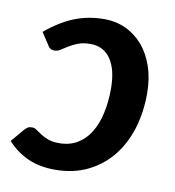

<svg xmlns="http://www.w3.org/2000/svg" viewBox="-77 -579 590 646"><g transform="rotate(10 218.5 -256.0)"><path d="M25.5 -105Q31.5 -112 37.2 -115.8Q43 -119.5 52 -119.5Q61 -119.5 68.8 -113.8Q76.5 -108 87 -101.2Q97.5 -94.5 112.2 -88.8Q127 -83 150.5 -83Q186 -83 212.2 -98.5Q238.5 -114 256 -142Q273.5 -170 282.2 -208.8Q291 -247.5 291 -293.5Q291 -358 266.8 -394Q242.5 -430 197 -430Q172.5 -430 155.2 -423.2Q138 -416.5 125 -408.5Q112 -400.5 101.8 -393.8Q91.5 -387 80.5 -387Q66.5 -387 60 -398L31 -442Q80 -483 127.5 -501.8Q175 -520.5 229 -520.5Q268 -520.5 301.5 -505.2Q335 -490 360 -461.2Q385 -432.5 399.2 -391.2Q413.5 -350 413.5 -298Q413.5 -233 396 -177.2Q378.5 -121.5 345 -80.5Q311.5 -39.5 262.8 -16Q214 7.5 151.5 7.5Q100 7.5 60 -10.2Q20 -28 -11 -62Z"/></g></svg>

Font: Lato 2
Style: Bold Italic
Weight: 700
Italic angle: -7°
Designer: Lukasz Dziedzic with Adam Twardoch and Botio Nikoltchev
Foundry: tyPoland Lukasz Dziedzic
Version: Version 2.015; 2015-08-06; http://www.latofonts.com/